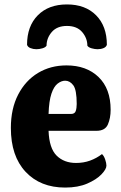

<svg xmlns="http://www.w3.org/2000/svg" viewBox="-20 -837 545 866"><path d="M274 9Q162 9 95.5 -62Q29 -133 29 -260Q29 -347 62 -410.5Q95 -474 151.5 -508Q208 -542 280 -542Q370 -542 424.5 -489.5Q479 -437 479 -342Q479 -304 466.5 -275.5Q454 -247 415 -247H199Q202 -168 235.5 -135Q269 -102 323 -102Q357 -102 386 -112.5Q415 -123 440 -142Q449 -134 454.5 -117.5Q460 -101 460 -90Q460 -74 437.5 -50.5Q415 -27 373.5 -9Q332 9 274 9ZM199 -323H300Q317 -323 321.5 -336Q326 -349 326 -368Q326 -432 310.5 -452.5Q295 -473 274 -473Q257 -473 240 -460Q223 -447 212 -414.5Q201 -382 199 -323ZM144 -615Q130 -615 117.5 -620Q105 -625 102 -635Q102 -719 150.5 -768Q199 -817 282 -817Q365 -817 413.5 -768Q462 -719 462 -635Q459 -625 447 -620Q435 -615 420 -615Q408 -615 393.5 -619Q379 -623 374 -631Q374 -665 350.5 -692.5Q327 -720 282 -720Q237 -720 213.5 -692.5Q190 -665 190 -631Q185 -623 171 -619Q157 -615 144 -615Z"/></svg>

Font: Calistoga
Style: Regular
Weight: 400
Designer: Yvonne Schuttler, Eben Sorkin
Foundry: www.sorkintype.com
Version: Version 1.010; ttfautohint (v1.8.4.7-5d5b)